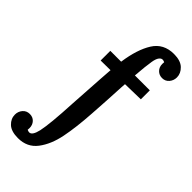

<svg xmlns="http://www.w3.org/2000/svg" viewBox="-427 -827 1165 1165"><g transform="rotate(45 155.0 -244.5)"><path d="M423 -672Q423 -645 406 -625Q389 -605 362 -605Q336 -605 319 -622.5Q302 -640 302 -667Q302 -677 303 -682Q295 -687 285 -687Q273 -687 263 -673.5Q253 -660 248 -630Q241 -590 234 -500H362V-423L229 -420L227 -391Q221 -267 213 -151Q205 -26 187 64Q169 154 124.5 212.5Q80 271 1 271Q-57 271 -85 244.5Q-113 218 -113 183Q-113 156 -96 136Q-79 116 -51 116Q-25 116 -8.5 133.5Q8 151 8 178Q8 188 7 193Q17 198 25 198Q50 198 63 141Q78 72 87 -110L101 -332L103 -361Q105 -399 107 -418L23 -417V-500H116Q133 -620 177 -690Q221 -760 310 -760Q367 -760 395 -733Q423 -706 423 -672Z"/></g></svg>

Font: Sumana
Style: Bold
Weight: 700
Designer: Cyreal, Alexei Vanyashin (Devanagari), Olga Karpushina (Latin)
Foundry: Cyreal
Version: Version 1.015;PS 001.015;hotconv 1.0.70;makeotf.lib2.5.58329